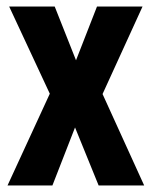

<svg xmlns="http://www.w3.org/2000/svg" viewBox="-20 -566 463 586"><path d="M132 -280 3 0H140L209 -177L281 0H420L293 -279L415 -546H276L212 -382L147 -546H8Z"/></svg>

Font: Noto Sans Kannada ExtraCondensed
Style: Bold
Weight: 700
Width: 2
Designer: Jelle Bosma - Monotype Design Team
Foundry: Monotype Imaging Inc.
Version: Version 2.005